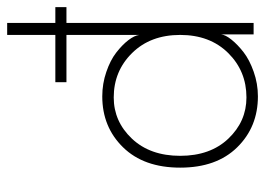

<svg xmlns="http://www.w3.org/2000/svg" viewBox="-122 -606 740 536"><g transform="rotate(-90 248.0 -338.0)"><path d="M452 0H420V-91Q419 -79 405.5 -62Q392 -45 370.5 -28.2Q349 -11.5 315.8 0.2Q282.5 12 247 12Q161.5 12 104.8 -45.8Q48 -103.5 48 -205Q48 -306.5 104.8 -364.5Q161.5 -422.5 247 -422.5Q282.5 -422.5 315.2 -411.2Q348 -400 369.2 -383.5Q390.5 -367 403.8 -349.8Q417 -332.5 418.5 -319V-522.5H286.5V-553.5H418.5V-688H452V-553.5H496V-522.5H452ZM244 -20Q317.5 -20 368 -71Q418.5 -122 418.5 -205Q418.5 -288 368 -339.2Q317.5 -390.5 244 -390.5Q177 -390.5 129 -339.8Q81 -289 81 -205Q81 -121 129 -70.5Q177 -20 244 -20Z"/></g></svg>

Font: League Spartan ExtraLight
Style: Regular
Weight: 200
Foundry: The League of Moveable Type
Version: Version 2.002